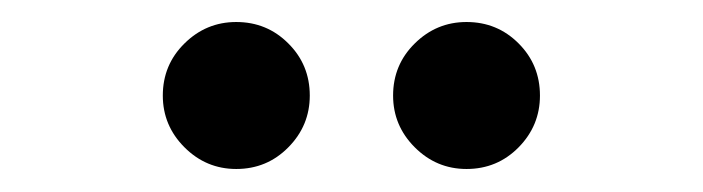

<svg xmlns="http://www.w3.org/2000/svg" viewBox="-20 -755 626 171"><path d="M190.4 -604.5Q163.6 -604.5 144.3 -623.8Q125 -643.1 125 -669.9Q125 -697.3 144.3 -716.3Q163.6 -735.4 190.4 -735.4Q217.8 -735.4 236.8 -716.3Q255.9 -697.3 255.9 -669.9Q255.9 -643.1 236.8 -623.8Q217.8 -604.5 190.4 -604.5ZM395.5 -604.5Q368.7 -604.5 349.4 -623.8Q330.1 -643.1 330.1 -669.9Q330.1 -697.3 349.4 -716.3Q368.7 -735.4 395.5 -735.4Q422.9 -735.4 441.9 -716.3Q460.9 -697.3 460.9 -669.9Q460.9 -643.1 441.9 -623.8Q422.9 -604.5 395.5 -604.5Z"/></svg>

Font: Cascadia Code NF
Style: Regular
Weight: 400
Monospace: yes
Designer: Aaron Bell
Foundry: Saja Typeworks
Version: Version 2404.023; ttfautohint (v1.8.4)